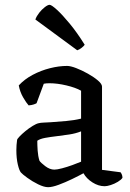

<svg xmlns="http://www.w3.org/2000/svg" viewBox="-20 -774 540 798"><path d="M180 4Q163 4 138.5 -8Q114 -20 93.5 -35Q73 -50 67 -57Q60 -65 54 -90.5Q48 -116 48 -150Q48 -171 51 -192Q51 -196 61 -206.5Q71 -217 85.5 -229Q100 -241 115.5 -250.5Q131 -260 141 -262Q149 -264 162 -264.5Q175 -265 191 -266Q220 -268 254.5 -271Q289 -274 317 -281V-397Q294 -410 256 -419Q218 -428 186 -428Q179 -428 173 -427.5Q167 -427 162 -426L132 -345Q129 -343 120.5 -340Q112 -337 99 -336Q89 -347 76 -369.5Q63 -392 58 -419Q82 -445 116 -463Q150 -481 187.5 -490.5Q225 -500 259 -500Q273 -500 296.5 -491Q320 -482 345 -468Q370 -454 387 -439.5Q404 -425 404 -414V-68L481 -58Q483 -56 486 -49.5Q489 -43 489 -35Q484 -27 470 -18.5Q456 -10 440.5 -5Q425 0 415 0Q389 0 364 -16Q339 -32 327 -54Q307 -43 279 -29.5Q251 -16 224 -6Q197 4 180 4ZM206 -69Q217 -69 238 -74.5Q259 -80 281 -88Q303 -96 317 -102V-228Q294 -219 267.5 -215Q241 -211 216 -208Q190 -205 168 -201Q146 -197 135 -189Q135 -171 136.5 -148Q138 -125 144 -106Q149 -98 168 -83.5Q187 -69 206 -69ZM301 -565 127 -693Q132 -707 143 -721Q154 -735 166.5 -744.5Q179 -754 186 -754Q194 -754 216.5 -733.5Q239 -713 270 -675.5Q301 -638 332 -588Q328 -582 319 -575Q310 -568 301 -565Z"/></svg>

Font: Texturina 72pt Medium
Style: Regular
Weight: 500
Designer: Guillermo Torres Carreño
Foundry: Omnibus-Type
Version: Version 1.002; ttfautohint (v1.8.3)